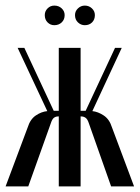

<svg xmlns="http://www.w3.org/2000/svg" viewBox="-28 -666 499 686"><path d="M290 -224Q285 -240 278 -245Q271 -250 262 -250H260V0H182V-250H180Q171 -250 164.5 -245Q158 -240 153 -224L73 0H-8L71 -211Q80 -240 100 -253.5Q120 -267 141 -269L35 -495H59L164 -270H182V-495H260V-270H278L383 -495H407L302 -269Q322 -267 342.5 -253.5Q363 -240 372 -211L451 0H369ZM132 -612Q132 -626 142 -636Q152 -646 166 -646Q182 -646 192.5 -636Q203 -626 203 -612Q203 -596 192.5 -586Q182 -576 166 -576Q152 -576 142 -586Q132 -596 132 -612ZM240 -612Q240 -626 250.5 -636Q261 -646 275 -646Q290 -646 300.5 -636Q311 -626 311 -612Q311 -596 301 -586Q291 -576 275 -576Q261 -576 250.5 -586Q240 -596 240 -612Z"/></svg>

Font: Moniqa SemBd Narrow Heading
Style: Regular
Weight: 600
Width: 4
Designer: Rajesh Rajput
Foundry: Rajesh Rajput
Version: Version 1.000